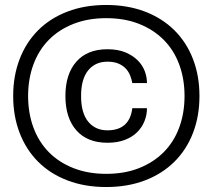

<svg xmlns="http://www.w3.org/2000/svg" viewBox="-20 -742 855 772"><path d="M407 10Q321 10 251.5 -16.5Q182 -43 133.5 -91.5Q85 -140 59 -207.5Q33 -275 33 -356Q33 -437 59 -504.5Q85 -572 133.5 -620.5Q182 -669 251.5 -695.5Q321 -722 407 -722Q493 -722 562.5 -695.5Q632 -669 681 -620.5Q730 -572 756 -504.5Q782 -437 782 -356Q782 -275 756 -207.5Q730 -140 681 -91.5Q632 -43 562.5 -16.5Q493 10 407 10ZM407 -43Q481 -43 539 -66Q597 -89 638 -130Q679 -171 700.5 -229Q722 -287 722 -356Q722 -425 700.5 -483Q679 -541 638 -582Q597 -623 539 -646Q481 -669 407 -669Q334 -669 275.5 -646Q217 -623 176.5 -582Q136 -541 114.5 -483Q93 -425 93 -356Q93 -287 114.5 -229Q136 -171 176.5 -130Q217 -89 275.5 -66Q334 -43 407 -43ZM412 -168Q331 -168 287 -218Q243 -268 243 -356Q243 -444 287 -494Q331 -544 412 -544Q454 -544 484 -531.5Q514 -519 533.5 -499.5Q553 -480 562 -456Q571 -432 571 -408H512Q509 -425 502.5 -440.5Q496 -456 484 -468Q472 -480 454.5 -487Q437 -494 412 -494Q363 -494 334.5 -459Q306 -424 306 -356Q306 -288 334.5 -253Q363 -218 412 -218Q501 -218 512 -307H571Q571 -280 561 -255Q551 -230 531.5 -210.5Q512 -191 482 -179.5Q452 -168 412 -168Z"/></svg>

Font: Firefly Display
Style: Regular
Weight: 400
Designer: Colophon Foundry, Jonny Pinhorn
Foundry: Colophon Foundry
Version: Version 1.200; ttfautohint (v1.8.3)